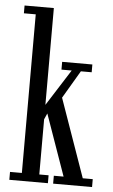

<svg xmlns="http://www.w3.org/2000/svg" viewBox="-54 -787 483 823"><g transform="rotate(5 188.0 -375.0)"><path d="M18 0V-34H69V-716.5H18V-750H144V-333.5L243.5 -490H199.5V-523.5H329.5V-490H283L212.5 -370.5L331 -34H374V0H206.5V-34H248.5L155.5 -297.5L144 -271.5V-34H184V0Z"/></g></svg>

Font: Imbue Thin
Style: Regular
Weight: 400
Version: Version 1.102